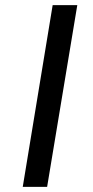

<svg xmlns="http://www.w3.org/2000/svg" viewBox="-20 -726 362 746"><path d="M280.3 -706.1 163.1 0H68.4L184.6 -706.1Z"/></svg>

Font: Inter Black
Style: Italic
Weight: 900
Italic angle: -9.39999°
Designer: Rasmus Andersson
Foundry: rsms
Version: Version 4.000;git-a52131595